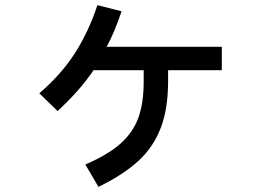

<svg xmlns="http://www.w3.org/2000/svg" viewBox="-20 -658 1040 747"><path d="M843 -476V-385H634V-342Q634 -235 605.5 -160.5Q577 -86 518.5 -32Q460 22 363 69L312 -18Q400 -56 448.5 -99Q497 -142 518 -199Q539 -256 539 -341V-385H344Q291 -306 204 -226L133 -295Q219 -369 272 -452Q325 -535 359 -638L453 -614Q425 -531 395 -476Z"/></svg>

Font: IBM Plex Sans JP Medium
Style: Regular
Weight: 500
Designer: Mike Abbink; Paul van der Laan; Pieter van Rosmalen; Wujin Sim; Yejin Wi; Jinhee Kim; Boomi Park; Yona Kim; Kichan Ma
Foundry: Sandoll Inc.
Version: Version 1.001